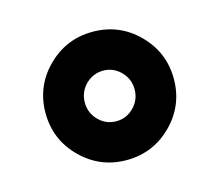

<svg xmlns="http://www.w3.org/2000/svg" viewBox="-61 -484 556 487"><g transform="rotate(-15 217.5 -240.5)"><path d="M151.9 -240.7Q151.9 -213.4 171.1 -193.8Q190.4 -174.3 217.3 -174.3Q244.1 -174.3 263.4 -193.8Q282.7 -213.4 282.7 -240.7Q282.7 -268.1 263.4 -287.6Q244.1 -307.1 217.3 -307.1Q199.7 -307.1 184.6 -298.1Q169.4 -289.1 160.6 -273.9Q151.9 -258.8 151.9 -240.7ZM98.1 -121.6Q48.8 -170.9 48.8 -240.7Q48.8 -310.5 98.1 -359.9Q147.5 -409.2 217.3 -409.2Q287.1 -409.2 336.4 -359.9Q385.7 -310.5 385.7 -240.7Q385.7 -170.9 336.4 -121.6Q287.1 -72.3 217.3 -72.3Q147.5 -72.3 98.1 -121.6Z"/></g></svg>

Font: Shabnam FD
Style: Bold-FD
Weight: 700
Foundry: DejaVu fonts team - Redesigned by Saber Rastikerdar - Based on Vazir font
Version: Version 5.0.1